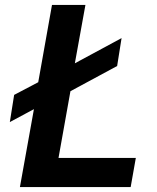

<svg xmlns="http://www.w3.org/2000/svg" viewBox="-20 -753 640 781"><path d="M118 -309 20 -256.5 37.5 -367 135.5 -418.5 191.5 -733H327.5L284.5 -495.5L474.5 -598L456.5 -484.5L266.5 -382L218 -110.5H532.5L511.5 8H61Z"/></svg>

Font: JuliaMono ExtraBold
Style: Italic
Weight: 800
Italic angle: -9°
Monospace: yes
Designer: cormullion
Foundry: corm
Version: Version 0.057; ttfautohint (v1.8.4)